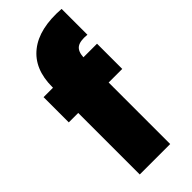

<svg xmlns="http://www.w3.org/2000/svg" viewBox="-253 -834 878 878"><g transform="rotate(-45 186.5 -394.5)"><path d="M74.2 0V-397.9H13.2V-561H74.2V-565.9Q74.2 -682.1 147.5 -740Q220.7 -797.9 356.9 -788.1V-621.1Q312.5 -625.5 292.7 -611.8Q272.9 -598.1 271 -561H358.9V-397.9H271V0Z"/></g></svg>

Font: Poppins ExtraBold
Style: Regular
Weight: 800
Designer: Ninad Kale (Devanagari), Jonny Pinhorn (Latin)
Foundry: Indian Type Foundry
Version: Version 3.200;PS 1.000;hotconv 16.6.54;makeotf.lib2.5.65590